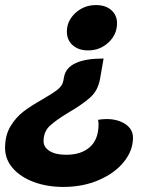

<svg xmlns="http://www.w3.org/2000/svg" viewBox="-37 -529 630 758"><path d="M425 -437Q425 -393 391.5 -361.5Q358 -330 311 -330Q273 -330 250 -350.5Q227 -371 227 -404Q227 -447 261 -478Q295 -509 342 -509Q380 -509 402.5 -489Q425 -469 425 -437ZM358 -218Q350 -172 319.5 -144.5Q289 -117 234 -85Q184 -55 159.5 -32Q135 -9 135 28Q135 52 158.5 67Q182 82 224 82Q284 82 318 51.5Q352 21 352 -38Q352 -48 350 -56Q367 -59 384 -59Q428 -59 458 -39Q488 -19 488 15Q488 65 452.5 109.5Q417 154 354 181.5Q291 209 213 209Q149 209 96.5 189.5Q44 170 13.5 135Q-17 100 -17 55Q-17 5 4.5 -30.5Q26 -66 55.5 -88.5Q85 -111 131 -137Q171 -160 190.5 -175.5Q210 -191 213 -210L216 -226Q230 -298 372 -298Z"/></svg>

Font: K2D ExtraBold
Style: Italic
Weight: 800
Italic angle: -10°
Designer: Katatrad Aksorn Co.,Ltd.
Foundry: Cadson Demak Co.,Ltd.
Version: Version 1.000; ttfautohint (v1.6)